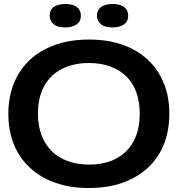

<svg xmlns="http://www.w3.org/2000/svg" viewBox="-20 -937 894 966"><path d="M428 9Q333 9 258 -17.5Q183 -44 130 -93.5Q77 -143 49.5 -211.5Q22 -280 22 -365Q22 -449 50 -518Q78 -587 130.5 -636Q183 -685 258 -711.5Q333 -738 428 -738Q523 -738 597.5 -711.5Q672 -685 724.5 -635.5Q777 -586 804.5 -517.5Q832 -449 832 -365Q832 -280 804.5 -211Q777 -142 724 -93Q671 -44 596.5 -17.5Q522 9 428 9ZM428 -109Q507 -109 564 -139Q621 -169 652 -226Q683 -283 683 -365Q683 -426 665.5 -473.5Q648 -521 614.5 -553.5Q581 -586 533.5 -603Q486 -620 428 -620Q350 -620 292 -590.5Q234 -561 202.5 -504Q171 -447 171 -365Q171 -303 189.5 -255.5Q208 -208 241.5 -175.5Q275 -143 322 -126Q369 -109 428 -109ZM546 -799Q507 -799 487.5 -815.5Q468 -832 468 -858Q468 -888 489.5 -902.5Q511 -917 546 -917Q586 -917 605.5 -901Q625 -885 625 -858Q625 -829 603.5 -814Q582 -799 546 -799ZM308 -799Q269 -799 249.5 -815.5Q230 -832 230 -858Q230 -888 251.5 -902.5Q273 -917 308 -917Q348 -917 367.5 -901Q387 -885 387 -858Q387 -829 365.5 -814Q344 -799 308 -799Z"/></svg>

Font: Mona Sans Expanded SemiBold
Style: Regular
Weight: 600
Width: 7
Designer: Deni Anggara
Foundry: GitHub
Version: Version 2.000